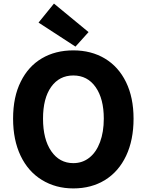

<svg xmlns="http://www.w3.org/2000/svg" viewBox="-20 -1037 818 1071"><path d="M214 -33Q137 -80 95 -168Q53 -256 53 -375Q53 -497 96 -582Q138 -667 213.5 -711.5Q289 -756 389 -756Q489 -756 565 -710.5Q641 -665 683 -579Q725 -493 725 -375Q725 -256 683.5 -168Q642 -80 566 -33Q490 14 389 14Q291 14 214 -33ZM559 -375Q559 -486 513.5 -551Q468 -616 389 -616Q311 -616 265.5 -552.5Q220 -489 220 -375Q220 -260 266 -193.5Q312 -127 389 -127Q440 -127 478.5 -157.5Q517 -188 538 -244.5Q559 -301 559 -375ZM195 -911 281 -1017 474 -858 401 -777Z"/></svg>

Font: Merged Yaku Han JP ExtraBold
Style: Regular
Weight: 800
Designer: Ryoko NISHIZUKA 西塚涼子 (kana, bopomofo & ideographs); Paul D. Hunt (Latin, Greek & Cyrillic); Sandoll Communications 산돌커뮤니
Foundry: Adobe
Version: Version 2.004